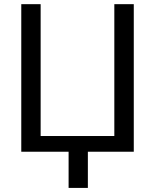

<svg xmlns="http://www.w3.org/2000/svg" viewBox="-20 -731 749 925"><path d="M82.5 0H310.5V174.3H403.3V0H624.5V-710.9H530.8V-75.7H175.8V-710.9H82.5Z"/></svg>

Font: Bert Sans
Style: Regular
Weight: 400
Designer: Christian Robertson (Google), Cristiano Sobral
Foundry: Google, Cristiano Sobral
Version: Version 3.101